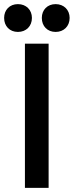

<svg xmlns="http://www.w3.org/2000/svg" viewBox="-31 -912 358 932"><path d="M90 -700V0H205V-700ZM56 -892C16 -892 -11 -864 -11 -825C-11 -785 16 -757 56 -757C96 -757 124 -785 124 -825C124 -864 96 -892 56 -892ZM239 -892C199 -892 172 -864 172 -825C172 -785 199 -757 239 -757C279 -757 307 -785 307 -825C307 -864 279 -892 239 -892Z"/></svg>

Font: Gully Medium
Style: Regular
Weight: 500
Designer: jaikishan Patel
Foundry: MagicType
Version: Version 1.000;Glyphs 3.2 (3242)